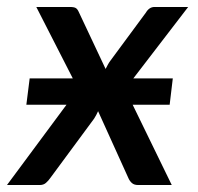

<svg xmlns="http://www.w3.org/2000/svg" viewBox="-39 -530 567 550"><path d="M46 -305.5H169.5L65 -510H161.5Q173 -510 178 -507Q183 -504 186.5 -496L263.5 -332.5Q266.5 -338.5 269.8 -344.5Q273 -350.5 277.5 -356.5L379 -494Q388.5 -510 403.5 -510H500L343 -305.5H456L447 -230H341L453 0H356.5Q345 0 338.5 -6Q332 -12 328.5 -20.5L242 -211.5Q239.5 -205.5 236.5 -200.2Q233.5 -195 230.5 -190L105 -20Q99.5 -12 92.5 -6Q85.5 0 75 0H-19L151.5 -230H36.5Z"/></svg>

Font: Lato Semibold
Style: Italic
Weight: 600
Italic angle: -7°
Designer: Lukasz Dziedzic
Foundry: tyPoland Lukasz Dziedzic
Version: Version 2.006; 2014-01-15